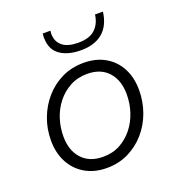

<svg xmlns="http://www.w3.org/2000/svg" viewBox="-129 -800 836 911"><g transform="rotate(-20 289.5 -345.0)"><path d="M257 7Q195 7 148.5 -20Q102 -47 76.5 -95Q51 -143 51 -206Q51 -264 70.5 -316.5Q90 -369 126 -410.5Q162 -452 211.5 -476Q261 -500 322 -500Q384 -500 430 -473.5Q476 -447 501 -399.5Q526 -352 526 -289Q526 -230 506.5 -176.5Q487 -123 451 -82Q415 -41 366 -17Q317 7 257 7ZM258 -49Q307 -49 344.5 -69.5Q382 -90 409 -124Q436 -158 450 -201Q464 -244 464 -290Q464 -361 426 -403Q388 -445 320 -445Q271 -445 232.5 -424Q194 -403 167 -368.5Q140 -334 126.5 -291.5Q113 -249 113 -204Q113 -133 151.5 -91Q190 -49 258 -49ZM333 -560Q268 -560 228.5 -587Q189 -614 187 -669Q186 -673 186.5 -680Q187 -687 188 -697H227Q226 -691 225.5 -685Q225 -679 226 -674Q228 -639 254.5 -618.5Q281 -598 333 -598Q389 -598 417.5 -624.5Q446 -651 452 -697H492Q483 -628 442 -594Q401 -560 333 -560Z"/></g></svg>

Font: Hanken Grotesk Light
Style: Italic
Weight: 300
Italic angle: -8°
Designer: Alfredo Marco Pradil
Foundry: Hanken Design Co.
Version: Version 3.013